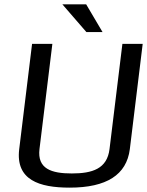

<svg xmlns="http://www.w3.org/2000/svg" viewBox="-20 -850 674 880"><path d="M309 -55C216 -55 150 -76 161 -167L220 -649H127L68 -166C51 -25 160 10 299 10C469 10 560 -49 575 -166L634 -649H541L482 -167C471 -76 403 -55 309 -55ZM450 -703 375 -830H266L376 -703Z"/></svg>

Font: Gamestation Display
Style: Italic
Weight: 400
Designer: Jonas Hecksher
Foundry: Jonas Hecksher, Playtypeª, e-types AS
Version: Version 1.003